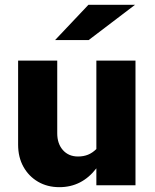

<svg xmlns="http://www.w3.org/2000/svg" viewBox="-20 -767 640 795"><path d="M226 8Q176 8 137.5 -14.5Q99 -37 77 -76.5Q55 -116 55 -168V-516H217V-215Q217 -172 240.5 -145.5Q264 -119 303 -119Q326 -119 344.5 -126.5Q363 -134 379 -150V-516H541V0H379V-70Q319 8 226 8ZM208 -601 346 -747H539L347 -601Z"/></svg>

Font: Red Hat Mono VF Light
Style: Regular
Weight: 300
Monospace: yes
Designer: Pentagram, MCKL
Foundry: Pentagram, MCKL
Version: Version 1.023